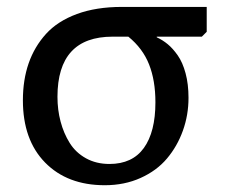

<svg xmlns="http://www.w3.org/2000/svg" viewBox="-20 -527 664 561"><path d="M286.1 14.2Q176.8 14.2 111.8 -52Q46.9 -118.2 46.9 -233.9Q46.9 -293.5 63.7 -342Q80.6 -390.6 114.5 -428Q148.4 -465.3 204.8 -486.1Q261.2 -506.8 335.9 -506.8H584V-434.1L569.8 -419.9H438V-418Q455.1 -410.2 470 -397.9Q484.9 -385.7 499.3 -365.2Q513.7 -344.7 522.2 -313Q530.8 -281.2 530.8 -241.2Q530.8 -190.9 514.4 -145.3Q498 -99.6 468 -64Q438 -28.3 390.9 -7.1Q343.8 14.2 286.1 14.2ZM299.8 -47.9Q366.7 -47.9 400.4 -94.7Q434.1 -141.6 434.1 -228Q434.1 -292 415.5 -338.9Q397 -385.7 355 -419.9H309.1Q147.9 -419.9 147.9 -244.1Q147.9 -206.1 157 -171.9Q166 -137.7 183.6 -109.4Q201.2 -81.1 231.2 -64.5Q261.2 -47.9 299.8 -47.9Z"/></svg>

Font: Literata Book
Style: Regular
Weight: 400
Designer: Latin by Veronika Burian and Jose Scaglione. Greek by Irene Vlachou. Cyrillic by Vera Evstafieva
Foundry: TypeTogether
Version: Version 2.003;PS 002.003;hotconv 1.0.88;makeotf.lib2.5.64775